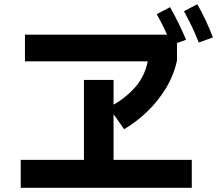

<svg xmlns="http://www.w3.org/2000/svg" viewBox="-20 -873 1040 908"><path d="M567 -262 494 -366Q566 -401 618 -459Q670 -517 682 -602L706 -583H98V-709H817V-587Q802 -517 764.5 -455.5Q727 -394 676 -345Q625 -296 567 -262ZM78 15V-117H887V15ZM377 -74V-495H517V-74ZM791 -660Q772 -706 755.5 -740.5Q739 -775 721 -806L784 -839Q806 -801 825 -762Q844 -723 860 -685ZM920 -672Q902 -718 884.5 -753.5Q867 -789 850 -820L913 -853Q935 -815 953.5 -775Q972 -735 987 -696Z"/></svg>

Font: Murecho Thin SemiBold
Style: Regular
Weight: 600
Version: Version 1.010